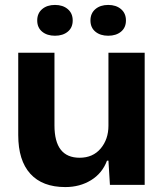

<svg xmlns="http://www.w3.org/2000/svg" viewBox="-20 -750 670 779"><path d="M245 9Q152 9 103 -45Q54 -99 54 -202V-536H201V-241Q201 -110 303 -110Q357 -110 388.5 -147.5Q420 -185 420 -240V-536H567V0H426L420 -98H414Q395 -47 349.5 -19Q304 9 245 9ZM471 -621.5Q451 -605 419 -605Q387 -605 367 -621.5Q347 -638 347 -667Q347 -696 367 -713Q387 -730 419 -730Q451 -730 471 -713Q491 -696 491 -667Q491 -638 471 -621.5ZM255 -621.5Q235 -605 203 -605Q171 -605 151 -621.5Q131 -638 131 -667Q131 -696 151 -713Q171 -730 203 -730Q235 -730 255 -713Q275 -696 275 -667Q275 -638 255 -621.5Z"/></svg>

Font: Mona Sans
Style: Bold
Weight: 700
Designer: Deni Anggara
Foundry: GitHub
Version: Version 2.000;Glyphs 3.2.3 (3260)